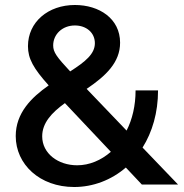

<svg xmlns="http://www.w3.org/2000/svg" viewBox="-20 -739 736 769"><path d="M693 0 551 -148C590 -210 613 -288 613 -377H523C523 -316 510 -261 487 -216L327 -383C404 -435 461 -489 461 -568C461 -665 377 -719 280 -719C173 -719 92 -651 92 -554C92 -504 114 -465 175 -397C105 -348 43 -286 43 -194C43 -81 139 10 277 10C353 10 426 -18 484 -68L548 0ZM280 -637C326 -637 360 -608 360 -566C360 -523 322 -492 261 -453C207 -511 193 -530 193 -557C193 -601 229 -637 280 -637ZM289 -77C213 -77 149 -124 149 -193C149 -246 186 -287 240 -326L424 -131C385 -97 338 -77 289 -77Z"/></svg>

Font: FIGSv2-sans-serif SemiBold
Style: Regular
Weight: 600
Designer: Matt McInerney, Pablo Impallari, Rodrigo Fuenzalida,Mirko Velimirovic
Foundry: Matt McInerney, Pablo Impallari, Rodrigo Fuenzalida
Version: Version 4.021;hotconv 1.0.109;makeotfexe 2.5.65596